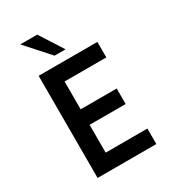

<svg xmlns="http://www.w3.org/2000/svg" viewBox="-190 -874 860 969"><g transform="rotate(-30 240.0 -389.5)"><path d="M272 -643.1 185.1 -778.8H86.4L208 -643.1ZM429.7 -504.9V-595.2H87.4V0H429.7V-90.3H186.5V-252.4H396.5V-342.8H186.5V-504.9Z"/></g></svg>

Font: Now SemiBold
Style: Regular
Weight: 600
Designer: Alfredo Marco Pradil
Foundry: Alfredo Marco Pradil
Version: Version 1.200;hotconv 1.0.109;makeotfexe 2.5.65596